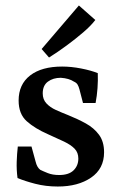

<svg xmlns="http://www.w3.org/2000/svg" viewBox="-20 -671 435 701"><path d="M44 -21Q40 -51 41 -80.5Q42 -110 45 -136H95L110 -81Q115 -60 127 -51Q137 -46 154.5 -39Q172 -32 196 -32Q231 -32 248.5 -49Q266 -66 266 -92Q266 -114 252.5 -128Q239 -142 214 -154Q189 -166 155 -181Q107 -202 77.5 -228.5Q48 -255 48 -304Q48 -363 90 -395.5Q132 -428 207 -428Q240 -428 276 -421Q312 -414 337 -404Q338 -377 336 -349Q334 -321 329 -295H283L270 -345Q267 -356 263 -362.5Q259 -369 250 -373Q241 -379 229 -382.5Q217 -386 202 -387Q174 -387 155 -373Q136 -359 136 -330Q136 -308 149.5 -293.5Q163 -279 184 -269.5Q205 -260 228 -251Q263 -237 293 -220.5Q323 -204 341.5 -179Q360 -154 360 -115Q360 -55 312.5 -22.5Q265 10 191 10Q147 10 108.5 0Q70 -10 44 -21ZM132 -492 268 -651 328 -598Q312 -577 284 -553Q256 -529 223.5 -505Q191 -481 159 -461Z"/></svg>

Font: Yrsa Medium
Style: Regular
Weight: 500
Designer: Anna Giedrys (Yrsa+Rasa design), David Brezina (Yrsa art-direction, Rasa art-direction, design)
Foundry: Rosetta Type Foundry
Version: Version 2.004